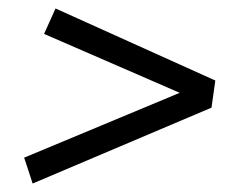

<svg xmlns="http://www.w3.org/2000/svg" viewBox="-20 -583 561 453"><path d="M84 -503 111 -563 488 -393 479 -329 57 -150 37 -211 404 -364Z"/></svg>

Font: Bitter Pro
Style: Italic
Weight: 400
Italic angle: -9°
Designer: Sol Matas, and Bitter project Authors
Foundry: Sol Matas
Version: Version 1.010